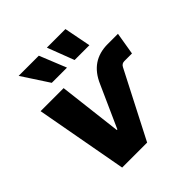

<svg xmlns="http://www.w3.org/2000/svg" viewBox="-201 -906 1054 1054"><g transform="rotate(-45 326.5 -379.0)"><path d="M149.9 0 52.2 -535.6H231L274.9 -166.5H279.3L388.2 -409.7Q415.5 -473.1 461.7 -504.4Q507.8 -535.6 573.7 -535.6H652.8L630.9 -404.8H571.8Q562 -404.8 554.7 -400.4Q547.4 -396 542.5 -386.2L343.8 0ZM382.8 -602.1 323.2 -757.8H467.3L497.6 -602.1ZM205.6 -602.1 104 -757.8H260.7L323.7 -602.1Z"/></g></svg>

Font: Inter 20pt ExtraBold
Style: Italic
Weight: 800
Italic angle: -9.3988°
Version: Version 4.001;git-66647c0bb